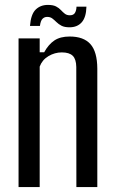

<svg xmlns="http://www.w3.org/2000/svg" viewBox="-20 -755 465 775"><path d="M54.9 0V-600H140.2V-544.1H158.4Q175.8 -575.8 199.5 -591.7Q223.2 -607.6 261.2 -607.6Q317.5 -607.6 344.9 -577Q372.4 -546.3 372.8 -478V0H288.3L287.9 -484.6Q287.5 -516.2 273.6 -529.8Q259.7 -543.5 229.5 -543.5Q201 -543.5 175.6 -528.4Q150.2 -513.3 140.2 -486.2V0ZM288.8 -728.1H328.9Q327.8 -685.1 309.9 -665Q292 -644.8 260.6 -644.8Q240.6 -644.8 228.5 -651Q216.4 -657.3 207.9 -665.8Q199.3 -674.3 191 -680.6Q182.7 -686.8 170.2 -686.8Q159.4 -686.8 151.7 -679.2Q144 -671.7 141.1 -650.2H101Q104.7 -697.5 124 -716.3Q143.3 -735.2 173.4 -735.2Q194.2 -735.2 206.2 -729Q218.1 -722.8 225.9 -714.3Q233.7 -705.8 241.7 -699.6Q249.6 -693.3 261.9 -693.3Q276.6 -693.3 282.4 -702.9Q288.3 -712.4 288.8 -728.1Z"/></svg>

Font: Big Shoulders Text SC Thin
Style: Regular
Weight: 100
Designer: Patric King
Foundry: XO Type Co
Version: Version 2.002